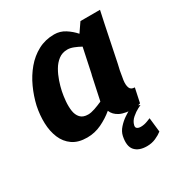

<svg xmlns="http://www.w3.org/2000/svg" viewBox="-165 -627 882 935"><g transform="rotate(-30 276.0 -159.0)"><path d="M291 -412Q262 -412 241 -396Q220 -380 205.5 -355Q191 -330 181.5 -302Q172 -274 167 -250Q162 -226 159.5 -197.5Q157 -169 160.5 -144Q164 -119 178.5 -103Q193 -87 222 -87Q238 -87 260 -94.5Q282 -102 304 -112L332 -243L334 -250L363 -387Q345 -397 326 -404.5Q307 -412 291 -412ZM439 0Q381 0 352 -14.5Q323 -29 313 -55Q282 -29 243.5 -10.5Q205 8 162 8Q112 8 80.5 -14Q49 -36 33.5 -73Q18 -110 16.5 -156Q15 -202 25 -250Q36 -298 57 -344Q78 -390 109 -427Q140 -464 181 -486Q222 -508 272 -508Q305 -508 332.5 -490.5Q360 -473 381 -449L416 -500H526L511 -430L470 -231L462 -196Q457 -171 453.5 -146Q450 -121 456 -104.5Q462 -88 484 -88L467 -8ZM465 0Q465 0 448 8.5Q431 17 412.5 33Q394 49 389 70Q386 82 393.5 87.5Q401 93 414 93Q433 93 452 85.5Q471 78 471 78L480 158Q465 170 442.5 180Q420 190 393 190Q348 190 326 165.5Q304 141 315 88Q320 65 337.5 45.5Q355 26 375 12.5Q395 -1 410 -8.5Q425 -16 425 -16Z"/></g></svg>

Font: Epunda Sans
Style: Bold Italic
Weight: 700
Italic angle: -12.0243°
Designer: Simon Atzbach
Foundry: typofactur
Version: Version 2.204; ttfautohint (v1.8.4.7-5d5b)